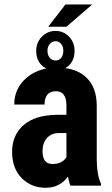

<svg xmlns="http://www.w3.org/2000/svg" viewBox="-20 -846 511 875"><path d="M173.8 -157.2Q173.8 -98.6 218.8 -98.6Q263.7 -98.6 282.7 -129.9V-239.7H249.5Q214.8 -239.7 194.3 -217.3Q173.8 -194.8 173.8 -157.2ZM319.8 -613.8Q319.8 -560.5 277.8 -535.6Q336.9 -527.3 373 -493.2Q420.9 -448.2 420.9 -363.8V-115.2Q421.9 -46.9 440.4 -8.3V0H301.3Q295.4 -12.2 289.6 -41Q252.4 9.8 187.5 9.8Q123 9.8 79.1 -34.2Q35.2 -78.1 35.2 -154.3Q35.2 -230.5 87.9 -276.4Q140.6 -321.8 240.7 -322.8H282.7V-365.2Q282.7 -430.2 234.9 -430.2Q183.1 -430.2 183.1 -369.6H44.9Q44.9 -442.4 99.6 -490.2Q138.2 -523.4 190.9 -533.7Q145 -558.1 145 -613.8Q145 -652.3 170.9 -678.7Q196.8 -705.1 232.9 -705.1Q269 -705.1 294.4 -679.2Q319.8 -653.3 319.8 -613.8ZM258.8 -645.5Q249 -658.2 233.4 -658.2Q217.8 -658.2 207 -645.5Q196.3 -633.8 196.3 -614.3Q196.3 -594.7 207 -582.5Q217.8 -570.3 233.4 -570.3Q249 -570.3 258.8 -582.5Q268.6 -594.7 268.6 -614.3Q268.6 -633.8 258.8 -645.5ZM278.3 -825.7H400.4L282.7 -724.1H199.7Z"/></svg>

Font: RobotoCondensed-Bold
Style: Bold
Weight: 700
Designer: Google
Version: Version 2.001240; 2014